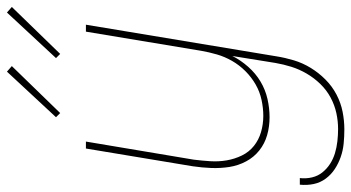

<svg xmlns="http://www.w3.org/2000/svg" viewBox="-252 -538 1010 552"><g transform="rotate(-90 253.0 -262.0)"><path d="M157 223Q136 223 116 221Q96 219 77.5 212.5Q59 206 43 195.5Q27 185 15.5 169.5Q4 154 0 135Q-4 116 -2 95H17Q15 113 19 130Q23 147 33.5 160Q44 173 58 182Q72 191 88.5 196Q105 201 123 203Q141 205 158 205Q181 205 204 200Q227 195 248.5 183.5Q270 172 287.5 154Q305 136 317.5 114.5Q330 93 337 70.5Q344 48 348 25L368 -99Q356 -75 337 -53.5Q318 -32 294.5 -18Q271 -4 244.5 2Q218 8 192 8Q165 8 140.5 1Q116 -6 96.5 -21.5Q77 -37 65 -59.5Q53 -82 49 -107.5Q45 -133 46 -159.5Q47 -186 51 -213L102 -520H122L70 -210Q67 -186 65.5 -162Q64 -138 68 -115Q72 -92 82 -71.5Q92 -51 109.5 -37Q127 -23 149.5 -16.5Q172 -10 196 -10Q218 -10 241.5 -15Q265 -20 286 -32Q307 -44 324.5 -61.5Q342 -79 354 -100Q366 -121 372.5 -143.5Q379 -166 383 -189L438 -520H458L367 28Q363 53 355.5 78Q348 103 334 126Q320 149 300.5 168.5Q281 188 257 200.5Q233 213 207.5 218Q182 223 157 223ZM374 -594 362 -606 493 -747 509 -733ZM204 -594 192 -606 323 -747 339 -733Z"/></g></svg>

Font: Iosevka Term Curly Thin
Style: Italic
Weight: 100
Italic angle: -9°
Designer: Belleve Invis
Foundry: Belleve Invis
Version: Version 32.3.0